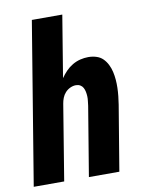

<svg xmlns="http://www.w3.org/2000/svg" viewBox="-83 -796 666 857"><g transform="rotate(-10 250.0 -367.5)"><path d="M0 0 121 -735H259L213 -455Q224 -471 237.5 -485Q251 -499 268 -509Q285 -519 303.5 -523.5Q322 -528 340 -528Q359 -528 376.5 -522.5Q394 -517 406 -505Q418 -493 426 -477Q434 -461 438 -443.5Q442 -426 443.5 -407.5Q445 -389 444.5 -370.5Q444 -352 442 -333Q440 -314 437 -295L388 0H250L302 -314Q303 -325 304.5 -335.5Q306 -346 305.5 -356.5Q305 -367 303 -377Q301 -387 296.5 -395.5Q292 -404 283.5 -409Q275 -414 264 -414Q251 -414 238 -408Q225 -402 215.5 -391.5Q206 -381 201 -368Q196 -355 194 -342L138 0Z"/></g></svg>

Font: Iosevka SS04 Heavy
Style: Italic
Weight: 900
Italic angle: -9°
Monospace: yes
Designer: Belleve Invis
Foundry: Belleve Invis
Version: Version 19.0.0; ttfautohint (v1.8.4)